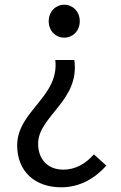

<svg xmlns="http://www.w3.org/2000/svg" viewBox="-20 -577 514 816"><path d="M240 219C321 219 384 180 432 127L379 79C344 119 300 144 250 144C178 144 142 95 142 34C142 -84 320 -148 296 -322H215C233 -165 53 -106 53 41C53 151 128 219 240 219ZM253 -417C289 -417 319 -445 319 -487C319 -528 289 -557 253 -557C217 -557 187 -528 187 -487C187 -445 217 -417 253 -417Z"/></svg>

Font: Noto Sans CJK TC Regular
Style: Regular
Weight: 400
Designer: Ryoko NISHIZUKA (kana & ideographs); Paul D. Hunt (Latin, Greek & Cyrillic); Wenlong ZHANG (bopomofo); Sandoll Communica
Foundry: Adobe Systems Incorporated
Version: Version 1.001;PS 1.001;hotconv 1.0.78;makeotf.lib2.5.61930